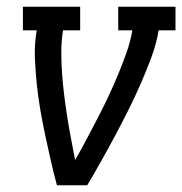

<svg xmlns="http://www.w3.org/2000/svg" viewBox="-20 -550 541 570"><path d="M149 0Q139 -37 130.5 -74.5Q122 -112 114 -149.5Q106 -187 99.5 -225Q93 -263 89 -302Q85 -341 83.5 -380.5Q82 -420 89 -460H48V-530H218V-460H167Q162 -427 162 -394Q162 -361 164.5 -328.5Q167 -296 171 -264Q175 -232 180 -200.5Q185 -169 191 -137.5Q197 -106 203 -75Q221 -106 237.5 -137.5Q254 -169 270.5 -200.5Q287 -232 302 -264Q317 -296 330.5 -328.5Q344 -361 355.5 -393.5Q367 -426 373 -460H331V-530H501V-460H451Q444 -419 429.5 -380Q415 -341 398 -302Q381 -263 362 -225Q343 -187 323 -149.5Q303 -112 282 -74.5Q261 -37 239 0Z"/></svg>

Font: Iosevka Curly Slab Oblique
Style: Regular
Weight: 400
Italic angle: -9°
Monospace: yes
Designer: Belleve Invis
Foundry: Belleve Invis
Version: Version 11.1.0; ttfautohint (v1.8.3)